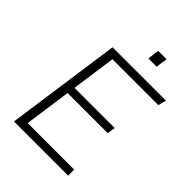

<svg xmlns="http://www.w3.org/2000/svg" viewBox="-243 -966 1078 1078"><g transform="rotate(45 296.0 -426.5)"><path d="M71 0 168 -686H592L579 -638H215L178 -374H497L490 -326H171L132 -48H501V0ZM354 -784 364 -853H430L420 -784Z"/></g></svg>

Font: Chivo Medium Thin
Style: Italic
Weight: 250
Italic angle: -8.05°
Version: Version 2.002